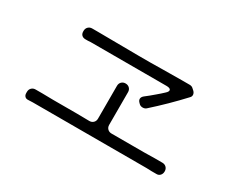

<svg xmlns="http://www.w3.org/2000/svg" viewBox="-78 -854 1156 963"><g transform="rotate(30 500.0 -372.5)"><path d="M627 -399 624 -402Q613 -412 613.5 -422.5Q614 -433 625 -442Q637 -451 649 -461Q661 -471 674 -482Q683 -490 692 -497.5Q701 -505 709 -513Q725 -527 721.5 -536Q718 -545 697 -545H258Q250 -544 242.5 -544Q235 -544 228 -544Q215 -544 207 -551.5Q199 -559 199 -573V-576Q199 -590 208 -599Q217 -608 231 -608H262L500 -606Q538 -606 573 -606Q608 -606 641 -607L751 -608H795Q808 -608 816 -600L826 -591Q834 -583 835 -573Q836 -563 828 -555Q752 -473 668 -398Q660 -391 648 -391Q635 -391 627 -399ZM106 -162V-169Q106 -183 115 -192Q124 -201 138 -201H178Q206 -200 239.5 -200Q273 -200 313 -200Q345 -200 379.5 -200Q414 -200 450 -199Q464 -199 473 -208Q482 -217 482 -231V-421Q482 -435 491 -444Q500 -453 514 -453Q528 -453 537 -444Q546 -435 546 -421V-232Q546 -218 555 -209Q564 -200 578 -200H699Q735 -200 766.5 -200Q798 -200 825 -201H872Q886 -201 895 -192Q904 -183 904 -169Q904 -154 895 -145Q886 -136 872 -137Q860 -137 846.5 -137Q833 -137 817 -138H158L132 -137Q120 -136 113 -143Q106 -150 106 -162Z"/></g></svg>

Font: Higure Gothic
Style: Regular
Weight: 400
Designer: Yoshimichi Ohira
Foundry: Positype
Version: Version 1.000